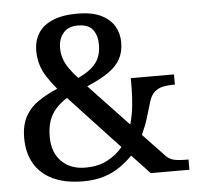

<svg xmlns="http://www.w3.org/2000/svg" viewBox="-52 -777 862 841"><g transform="rotate(-5 379.0 -357.0)"><path d="M281 10Q201 10 147 -16Q93 -42 66 -89.5Q39 -137 39 -201Q39 -258 60 -296Q81 -334 118 -359Q155 -384 202 -404Q177 -434 159.5 -461Q142 -488 133.5 -516.5Q125 -545 125 -577Q125 -621 145.5 -654Q166 -687 209 -705.5Q252 -724 318 -724Q382 -724 422 -704.5Q462 -685 480.5 -653Q499 -621 499 -582Q499 -540 482 -509Q465 -478 429 -453Q393 -428 334 -403L507 -220Q519 -262 523 -304.5Q527 -347 527 -382V-422H717V-377H706Q684 -377 663.5 -372.5Q643 -368 627 -354Q611 -340 602 -309Q593 -278 582 -242.5Q571 -207 554 -170L649 -70Q663 -55 683 -50Q703 -45 739 -45H748V0H578L499 -84Q474 -58 443 -36.5Q412 -15 372 -2.5Q332 10 281 10ZM295 -49Q352 -49 392.5 -70.5Q433 -92 460 -125L241 -360Q212 -342 191.5 -319Q171 -296 161 -266.5Q151 -237 151 -197Q151 -128 190.5 -88.5Q230 -49 295 -49ZM298 -443Q352 -468 376.5 -499.5Q401 -531 401 -581Q401 -620 382 -646Q363 -672 315 -672Q274 -672 252 -646.5Q230 -621 230 -580Q230 -556 237 -534.5Q244 -513 259 -491Q274 -469 298 -443Z"/></g></svg>

Font: Noto Serif Kannada Medium
Style: Regular
Weight: 500
Version: Version 2.003